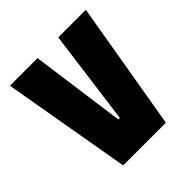

<svg xmlns="http://www.w3.org/2000/svg" viewBox="-153 -650 760 760"><g transform="rotate(-45 227.5 -270.0)"><path d="M109 0 15 -540H169.5L224 -142H232.5L285.5 -540H440L348 0Z"/></g></svg>

Font: Tourney Condensed Black
Style: Regular
Weight: 900
Width: 3
Designer: Tyler Finck
Foundry: Etcetera Type Co
Version: Version 1.010; ttfautohint (v1.8.3)